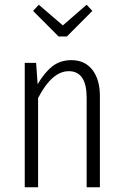

<svg xmlns="http://www.w3.org/2000/svg" viewBox="-20 -787 520 807"><path d="M261.2 -633.8H226.1L119.1 -741.2L143.1 -767.1L244.1 -680.2L344.2 -767.1L368.2 -741.2ZM279.8 -534.2Q336.9 -534.2 368.4 -493.4Q399.9 -452.6 399.9 -382.8V0H344.2V-376Q344.2 -487.8 269 -487.8Q198.7 -487.8 140.1 -375V0H84V-522.9H131.8L138.2 -433.1Q167 -482.4 200.2 -508.3Q233.4 -534.2 279.8 -534.2Z"/></svg>

Font: Fira Sans Compressed Light
Style: Regular
Weight: 300
Width: 1
Designer: Carrois Corporate & Edenspiekermann AG
Foundry: Carrois Corporate GbR & Edenspiekermann AG
Version: Version 4.203;PS 004.203;hotconv 1.0.88;makeotf.lib2.5.64775